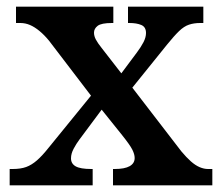

<svg xmlns="http://www.w3.org/2000/svg" viewBox="-20 -556 663 576"><path d="M9 0V-49H18Q42 -49 58.5 -55Q75 -61 91 -75Q107 -89 126 -113L253 -269L127 -434Q113 -451 98.5 -463Q84 -475 70 -481Q56 -487 41 -487H28V-536H320V-487H316Q284 -487 273 -478.5Q262 -470 262 -458Q262 -448 267.5 -437.5Q273 -427 285 -412L344 -336L391 -399Q403 -415 410.5 -429.5Q418 -444 418 -457Q418 -475 404 -481Q390 -487 368 -487H364V-536H590V-487H581Q562 -487 547 -482Q532 -477 517 -462.5Q502 -448 481 -422L377 -293L524 -102Q539 -84 552.5 -72Q566 -60 579 -54.5Q592 -49 604 -49H617V0H319V-49H324Q354 -49 369 -57.5Q384 -66 384 -82Q384 -93 377 -107Q370 -121 346 -151L285 -227L218 -137Q209 -125 201 -110Q193 -95 193 -81Q193 -65 207 -57Q221 -49 254 -49H258V0Z"/></svg>

Font: Noto Rashi Hebrew SemiBold
Style: Regular
Weight: 600
Version: Version 1.006